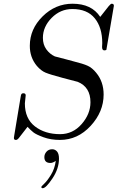

<svg xmlns="http://www.w3.org/2000/svg" viewBox="-20 -725 628 1025"><path d="M54.2 11.2Q54.2 6.3 56.2 -2.9L89.8 -205.1Q91.8 -219.2 94.5 -223.1Q97.2 -227.1 105 -227.1Q117.2 -227.1 117.2 -215.8Q117.2 -210 115 -195.1Q112.8 -180.2 112.8 -172.9Q112.8 -91.8 166.5 -50.3Q220.2 -8.8 300.8 -8.8Q368.7 -8.8 415.8 -62.5Q462.9 -116.2 462.9 -179.2Q462.9 -260.3 395 -288.1L314.9 -309.1Q247.1 -327.1 223.1 -337.2Q199.2 -347.2 176.8 -373Q138.7 -418.9 139.2 -481Q139.2 -569.8 207.5 -637.5Q275.9 -705.1 367.2 -705.1Q469.2 -705.1 515.1 -634.8L560.1 -691.9Q571.3 -705.1 576.2 -705.1Q588.4 -705.1 587.9 -693.8L547.9 -459Q543.9 -456.1 537.1 -456.1Q524.9 -456.1 524.9 -474.1Q524.9 -481.9 525.4 -483.9Q525.9 -485.8 525.9 -495.1Q525.9 -578.1 485.8 -627.4Q445.8 -676.8 366.2 -676.8Q302.2 -676.8 255.6 -629.4Q209 -582 209 -522.9Q209 -486.8 227.5 -461.4Q246.1 -436 272.9 -423.8Q300.8 -416 333 -408.2L371.1 -397.9Q424.3 -384.8 448.2 -373.8Q472.2 -362.8 493.2 -336.9Q533.2 -289.1 533.2 -220.2Q533.2 -128.4 464.1 -53.2Q395 22 299.8 22Q251 22 211.9 7.6Q172.9 -6.8 158.4 -18.3Q144 -29.8 127 -47.9L81.1 11.2Q72.3 22.5 64.9 22Q54.2 22.5 54.2 11.2ZM200.7 272.9Q200.7 270 216.8 254.9Q232.9 239.7 252.4 207.8Q272 175.8 277.8 133.8Q261.7 145 249 145Q216.8 145 216.8 113.8Q216.8 97.7 228.3 84.7Q239.7 71.8 258.8 71.8Q273.9 71.8 284.4 83.7Q294.9 95.7 294.9 122.1Q294.9 175.3 260 227.5Q225.1 279.8 208 279.8Q200.7 279.8 200.7 272.9Z"/></svg>

Font: CMU Serif Extra
Style: RomanSlanted
Weight: 500
Italic angle: -9.46001°
Version: Version 0.7.0